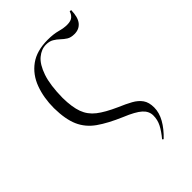

<svg xmlns="http://www.w3.org/2000/svg" viewBox="-231 -653 949 949"><g transform="rotate(-45 243.5 -178.5)"><path d="M54 -283Q54 -355 76 -414.5Q98 -474 146 -509Q194 -544 271 -544Q311 -544 340 -536Q369 -528 391 -528Q419 -528 431.5 -540Q444 -552 447 -566H457Q456 -516 437 -493Q418 -470 385 -470Q360 -470 345 -479.5Q330 -489 317 -501.5Q304 -514 288 -523.5Q272 -533 248 -533Q216 -533 187 -509Q158 -485 139.5 -431Q121 -377 120 -288Q121 -223 135.5 -183.5Q150 -144 184.5 -117Q219 -90 282 -62Q320 -46 348 -30.5Q376 -15 391.5 7Q407 29 407 65Q407 101 386.5 137.5Q366 174 329 209L323 204Q349 173 362.5 146.5Q376 120 376 90Q376 60 351 37.5Q326 15 265 -10Q190 -42 144 -74.5Q98 -107 76.5 -155.5Q55 -204 54 -283Z"/></g></svg>

Font: Noto Serif Display Light
Style: Regular
Weight: 300
Designer: Monotype Design Team
Foundry: Monotype Imaging Inc.
Version: Version 2.009